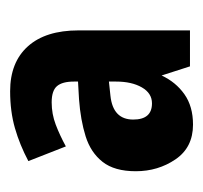

<svg xmlns="http://www.w3.org/2000/svg" viewBox="-31 -731 401 379"><g transform="rotate(-90 169.5 -541.5)"><path d="M179 -722Q236 -722 267.5 -687Q299 -652 299 -587V-367H228L210 -423Q197 -395 173 -378Q149 -361 113 -361Q68 -361 44.5 -395.5Q21 -430 21 -474Q21 -516 39.5 -539.5Q58 -563 90 -573Q122 -583 163 -586L198 -588V-596Q198 -619 189 -629.5Q180 -640 157 -640Q134 -640 113 -632Q92 -624 70 -612L41 -686Q73 -703 106 -712.5Q139 -722 179 -722ZM170 -524Q123 -519 123 -479Q123 -442 155 -442Q175 -442 186.5 -462Q198 -482 198 -513V-527Z"/></g></svg>

Font: Noto Sans Arabic ExtCond ExtBd
Style: Regular
Weight: 800
Width: 2
Designer: Monotype Design Team, Nadine Chahine, Nizar Qandah and Khaled Hosny
Foundry: Monotype Imaging Inc.
Version: Version 2.012; ttfautohint (v1.8.4.7-5d5b)